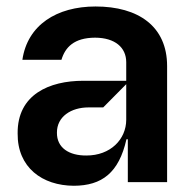

<svg xmlns="http://www.w3.org/2000/svg" viewBox="-20 -573 605 604"><path d="M212.4 11.4C300.4 11 354 -29.1 377.8 -134.9H382.1V0H505.7V-365.1C505.7 -490.1 415.5 -552.6 280.5 -552.6C158.4 -552.6 66.4 -494.3 50.4 -384.9H173.3C185 -424 212.7 -454.2 279.1 -454.5C342.3 -454.2 376.8 -423.3 377.1 -377.8V-318.9H242.2C135.3 -318.9 34.4 -275.9 35.5 -153.4C34.4 -45.8 113.3 11 212.4 11.4ZM251.4 -83.8C197.1 -83.5 158.7 -108 159.1 -155.5C158.7 -206 203.5 -235.1 258.5 -235.1H304.7L377.1 -308.2V-196C376.8 -134.9 327.8 -83.5 251.4 -83.8Z"/></svg>

Font: Riot Sans 2.0
Style: Bold
Weight: 600
Designer: Rasmus Andersson
Foundry: rsms
Version: Version 3.006;hotconv 1.0.109;makeotfexe 2.5.65596